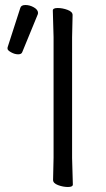

<svg xmlns="http://www.w3.org/2000/svg" viewBox="-20 -737 423 767"><path d="M192 -18 194 -107V-589L191 -695Q191 -705 210.5 -705Q230 -705 250 -697.5Q270 -690 270 -677L268 -588V-106L271 0Q271 10 251.5 10Q232 10 212 2.5Q192 -5 192 -18ZM61 -705Q64 -717 81.5 -717Q99 -717 115.5 -707.5Q132 -698 132 -685Q132 -682 131 -680L69 -529Q66 -520 52.5 -520Q39 -520 24.5 -528Q10 -536 10 -542.5Q10 -549 11 -550Z"/></svg>

Font: QiushuiShotai
Style: Regular
Weight: 600
Designer: Fontworks Inc.
Foundry: Fontworks Inc.
Version: Version 1.250